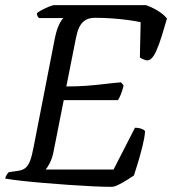

<svg xmlns="http://www.w3.org/2000/svg" viewBox="-29 -724 667 744"><path d="M403 0Q374 0 331 -2Q288 -4 238.5 -7.5Q189 -11 141 -15Q93 -19 53.5 -23.5Q14 -28 -9 -32Q-7 -40 -3 -46.5Q1 -53 5 -57L34 -61Q56 -63 68 -72Q80 -81 87.5 -100.5Q95 -120 102 -158L183 -573Q190 -608 200 -628.5Q210 -649 217 -654H122Q120 -656 117 -660.5Q114 -665 114 -673Q121 -679 134.5 -686Q148 -693 161.5 -698.5Q175 -704 180 -704H537Q560 -696 583 -682Q606 -668 618 -652Q608 -617 597.5 -583.5Q587 -550 576.5 -526.5Q566 -503 554 -494Q544 -487 530.5 -492.5Q517 -498 513 -501L516 -638Q499 -642 470 -646Q441 -650 407.5 -652.5Q374 -655 339 -655Q314 -655 299 -644Q284 -633 276.5 -615Q269 -597 265 -575L228 -389Q269 -389 304 -391.5Q339 -394 372 -398Q405 -402 440 -405L450 -393Q445 -372 439 -357.5Q433 -343 428 -336H218L178 -134Q173 -110 164 -92.5Q155 -75 148 -67H411L494 -229Q509 -229 521.5 -224Q534 -219 533 -213Q531 -189 523 -157Q515 -125 506 -95Q497 -65 490 -44Q480 -37 463 -26.5Q446 -16 430 -8Q414 0 403 0Z"/></svg>

Font: Texturina 12pt
Style: Italic
Weight: 400
Italic angle: -11°
Designer: Guillermo Torres Carreño
Foundry: Omnibus-Type
Version: Version 1.002